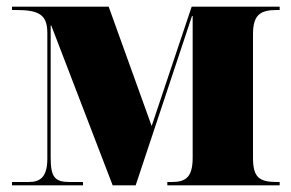

<svg xmlns="http://www.w3.org/2000/svg" viewBox="-20 -556 873 576"><path d="M16 0H229V-10H189C145 -10 132 -24 132 -83V-479H134L318 0H387L556 -508H558V-83C558 -24 537 -10 495 -10H482V0H819V-10H811C757 -10 739 -24 739 -83V-453C739 -512 761 -526 811 -526H819V-536H555L435 -178L306 -536H16V-526H27C96 -526 122 -513 122 -457V-80C122 -24 100 -10 66 -10H16Z"/></svg>

Font: Noto Serif Display Black
Style: Regular
Weight: 900
Designer: Monotype Design Team
Foundry: Monotype Imaging Inc.
Version: Version 2.009